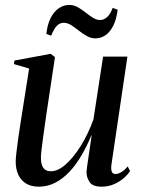

<svg xmlns="http://www.w3.org/2000/svg" viewBox="-20 -726 555 758"><path d="M133.5 11Q103 11 82.8 -1.5Q62.5 -14 52.2 -36.2Q42 -58.5 42 -88Q42 -100 45 -125.8Q48 -151.5 52.2 -181.5Q56.5 -211.5 60.5 -236.8Q64.5 -262 66 -272L95 -455.5L35 -473L37 -487L180 -513.5L197 -500.5L163 -274.5Q161 -258.5 157.2 -233.5Q153.5 -208.5 150 -182.5Q146.5 -156.5 144 -135Q141.5 -113.5 141.5 -104.5Q141.5 -86.5 145.5 -74.5Q149.5 -62.5 158.2 -56.2Q167 -50 181.5 -50Q209 -50 239.5 -77Q270 -104 299 -150.2Q328 -196.5 349 -255L387 -502.5H483L420 -76.5Q417.5 -59.5 421 -49.2Q424.5 -39 436 -39Q445.5 -39 458.5 -46.2Q471.5 -53.5 484 -69L493.5 -51Q483.5 -35 466.5 -21Q449.5 -7 428 2Q406.5 11 381.5 11Q346 11 333.8 -7.2Q321.5 -25.5 321.5 -46.5Q321.5 -51 323.8 -67.8Q326 -84.5 329.5 -107.2Q333 -130 336.2 -152.8Q339.5 -175.5 342 -192H341Q323.5 -150 302 -113Q280.5 -76 254.5 -48.2Q228.5 -20.5 198.2 -4.8Q168 11 133.5 11ZM163 -592Q167 -629.5 180 -655Q193 -680.5 212.2 -693.5Q231.5 -706.5 253.5 -706.5Q271.5 -706.5 287.2 -697.5Q303 -688.5 317.8 -676.8Q332.5 -665 346.8 -656Q361 -647 375.5 -647Q389 -647 402 -657.8Q415 -668.5 425 -695L444.5 -687.5Q440 -650.5 427.5 -625.2Q415 -600 396.8 -587.2Q378.5 -574.5 357 -574.5Q339 -574.5 322.8 -583.8Q306.5 -593 291 -605.2Q275.5 -617.5 261 -626.8Q246.5 -636 231.5 -636Q216 -636 204.5 -624.2Q193 -612.5 182 -585Z"/></svg>

Font: Merriweather 144pt
Style: Italic
Weight: 400
Italic angle: -7.8°
Version: Version 2.101